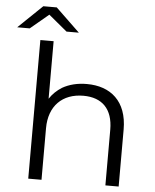

<svg xmlns="http://www.w3.org/2000/svg" viewBox="-91 -974 827 1024"><g transform="rotate(5 323.0 -461.5)"><path d="M37 -799 135 -881 234 -799H300L171 -923H99L-30 -799ZM367 -530C316 -530 273 -519 236 -498C209 -481 187 -460 170 -434V-742H99V0H170V-276C170 -396 242 -466 354 -466C454 -466 512 -409 512 -298V0H583V-305C583 -457 494 -530 367 -530Z"/></g></svg>

Font: Montserrat Z
Style: Regular
Weight: 400
Designer: Julieta Ulanovsky
Foundry: Julieta Ulanovsky
Version: Version 8.000